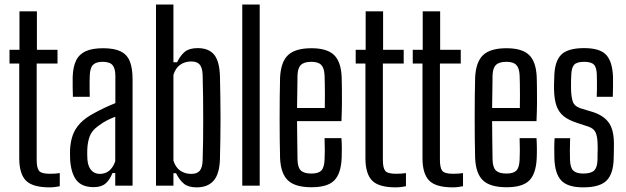

<svg xmlns="http://www.w3.org/2000/svg" viewBox="-20 -820 2767 848"><path d="M199 7.5Q123.5 7.5 94.2 -22.8Q65 -53 65 -121.5V-539.5H22V-600H66V-770H143V-600H234V-539.5H142V-114Q142 -79 152.2 -65.8Q162.5 -52.5 200 -52.5Q214 -52.5 223 -53.2Q232 -54 244 -55.5V2.5Q234 4.5 222.5 6Q211 7.5 199 7.5Z M394 6.5Q343 6.5 319 -22.5Q295 -51.5 290 -110.5Q289.5 -123 289.2 -136Q289 -149 289.5 -160.5Q291.5 -196.5 302 -224.8Q312.5 -253 335 -276.5Q357.5 -300 397 -321Q419 -333 442.2 -344Q465.5 -355 489.5 -364.5V-485.5Q489.5 -517.5 477.2 -532.2Q465 -547 433 -547Q405 -547 391.5 -534.2Q378 -521.5 376.5 -487.5Q376 -476.5 375.8 -459.2Q375.5 -442 375.8 -424Q376 -406 376.5 -392.5H302Q301.5 -410 301 -435.2Q300.5 -460.5 301 -480.5Q302.5 -525 316.2 -553Q330 -581 359 -594Q388 -607 435.5 -607Q484.5 -607 513 -593Q541.5 -579 553.5 -548.8Q565.5 -518.5 565.5 -470V0H489V-55.5H476.5Q465 -25.5 446.2 -9.5Q427.5 6.5 394 6.5ZM421 -52Q445.5 -52 462.5 -66.2Q479.5 -80.5 489 -107.5V-304.5Q472 -298 453.8 -289Q435.5 -280 414.5 -264Q386 -244 376.5 -218.8Q367 -193.5 365.5 -160.5Q365 -151.5 365.2 -139.8Q365.5 -128 366 -116Q368.5 -85 382.8 -68.5Q397 -52 421 -52Z M848.5 7.5Q812.5 7.5 792.8 -8.2Q773 -24 757.5 -55H746V0H669V-800H746V-545H762Q777.5 -576.5 797.2 -592Q817 -607.5 853 -607.5Q902 -607.5 925.8 -578.5Q949.5 -549.5 951.5 -482.5Q952.5 -438 953.2 -390.8Q954 -343.5 954 -296.2Q954 -249 953.2 -203.8Q952.5 -158.5 951.5 -118Q949.5 -51.5 923.5 -22Q897.5 7.5 848.5 7.5ZM824.5 -52Q851 -52 862.5 -66.2Q874 -80.5 875 -112.5Q876.5 -155 877 -200.5Q877.5 -246 877.5 -293.5Q877.5 -341 877 -390Q876.5 -439 875 -488Q874 -520 862.5 -534.2Q851 -548.5 824.5 -548.5Q797 -548.5 776.2 -534.2Q755.5 -520 746 -489.5V-110.5Q755.5 -80.5 776.2 -66.2Q797 -52 824.5 -52Z M1050 0V-800H1127V0Z M1356 7Q1284 7 1252 -23Q1220 -53 1217 -121.5Q1216 -159 1215.5 -204.5Q1215 -250 1215 -298.5Q1215 -347 1215.5 -393Q1216 -439 1217 -477.5Q1220.5 -547.5 1252.8 -577.2Q1285 -607 1355.5 -607Q1424 -607 1455 -577.5Q1486 -548 1489 -480.5Q1489.5 -465 1490 -435.5Q1490.5 -406 1490.2 -367Q1490 -328 1488 -285H1292Q1292 -245 1292.8 -203Q1293.5 -161 1294 -114.5Q1295 -79.5 1309.2 -66.5Q1323.5 -53.5 1355 -53.5Q1386 -53.5 1399 -66.5Q1412 -79.5 1413.5 -114.5Q1414.5 -132 1414.5 -156.2Q1414.5 -180.5 1413.5 -210H1488Q1489.5 -189.5 1489.8 -165.2Q1490 -141 1489 -121.5Q1486 -53 1456.2 -23Q1426.5 7 1356 7ZM1292 -343H1414.5Q1415 -373 1415 -401.8Q1415 -430.5 1414.5 -453.5Q1414 -476.5 1413.5 -487.5Q1412 -519.5 1398.8 -533.2Q1385.5 -547 1355.5 -547Q1323 -547 1309 -533.2Q1295 -519.5 1294 -487.5Q1293.5 -448 1293 -412.5Q1292.5 -377 1292 -343Z M1728 7.5Q1652.5 7.5 1623.2 -22.8Q1594 -53 1594 -121.5V-539.5H1551V-600H1595V-770H1672V-600H1763V-539.5H1671V-114Q1671 -79 1681.2 -65.8Q1691.5 -52.5 1729 -52.5Q1743 -52.5 1752 -53.2Q1761 -54 1773 -55.5V2.5Q1763 4.5 1751.5 6Q1740 7.5 1728 7.5Z M1980 7.5Q1904.5 7.5 1875.2 -22.8Q1846 -53 1846 -121.5V-539.5H1803V-600H1847V-770H1924V-600H2015V-539.5H1923V-114Q1923 -79 1933.2 -65.8Q1943.5 -52.5 1981 -52.5Q1995 -52.5 2004 -53.2Q2013 -54 2025 -55.5V2.5Q2015 4.5 2003.5 6Q1992 7.5 1980 7.5Z M2217.5 7Q2145.5 7 2113.5 -23Q2081.5 -53 2078.5 -121.5Q2077.5 -159 2077 -204.5Q2076.5 -250 2076.5 -298.5Q2076.5 -347 2077 -393Q2077.5 -439 2078.5 -477.5Q2082 -547.5 2114.2 -577.2Q2146.5 -607 2217 -607Q2285.5 -607 2316.5 -577.5Q2347.5 -548 2350.5 -480.5Q2351 -465 2351.5 -435.5Q2352 -406 2351.8 -367Q2351.5 -328 2349.5 -285H2153.5Q2153.5 -245 2154.2 -203Q2155 -161 2155.5 -114.5Q2156.5 -79.5 2170.8 -66.5Q2185 -53.5 2216.5 -53.5Q2247.5 -53.5 2260.5 -66.5Q2273.5 -79.5 2275 -114.5Q2276 -132 2276 -156.2Q2276 -180.5 2275 -210H2349.5Q2351 -189.5 2351.2 -165.2Q2351.5 -141 2350.5 -121.5Q2347.5 -53 2317.8 -23Q2288 7 2217.5 7ZM2153.5 -343H2276Q2276.5 -373 2276.5 -401.8Q2276.5 -430.5 2276 -453.5Q2275.5 -476.5 2275 -487.5Q2273.5 -519.5 2260.2 -533.2Q2247 -547 2217 -547Q2184.5 -547 2170.5 -533.2Q2156.5 -519.5 2155.5 -487.5Q2155 -448 2154.5 -412.5Q2154 -377 2153.5 -343Z M2556 7.5Q2487.5 7.5 2459 -22.8Q2430.5 -53 2428.5 -121.5Q2428 -141 2428 -165Q2428 -189 2429.5 -209.5H2498Q2497 -180.5 2497 -156.8Q2497 -133 2497.5 -114.5Q2498.5 -79.5 2512 -66.5Q2525.5 -53.5 2556 -53.5Q2589.5 -53.5 2603.8 -66.5Q2618 -79.5 2619 -114.5Q2619 -129 2619.2 -139Q2619.5 -149 2619.8 -158.8Q2620 -168.5 2619.5 -181.5Q2619 -216 2610.8 -234.5Q2602.5 -253 2578 -261L2528 -277.5Q2492 -289 2470 -306.5Q2448 -324 2438 -352.2Q2428 -380.5 2427 -424.5Q2426.5 -438.5 2427 -450.8Q2427.5 -463 2428 -477Q2428.5 -547 2457.5 -577.2Q2486.5 -607.5 2560 -607.5Q2629.5 -607.5 2657.2 -577.8Q2685 -548 2687.5 -480Q2687.5 -461 2687.5 -437Q2687.5 -413 2686.5 -392.5H2615.5Q2616.5 -408 2616.5 -425.8Q2616.5 -443.5 2616.5 -459.8Q2616.5 -476 2616 -487.5Q2615.5 -521.5 2603.5 -534.2Q2591.5 -547 2560 -547Q2528 -547 2516 -534.2Q2504 -521.5 2503 -487.5Q2502.5 -471 2502 -459.5Q2501.5 -448 2502 -430Q2502.5 -395 2509.2 -373Q2516 -351 2544.5 -341.5L2591 -327.5Q2642 -313 2666.8 -281Q2691.5 -249 2691.5 -185Q2691.5 -170 2691.2 -152.5Q2691 -135 2690.5 -120Q2689 -52.5 2659 -22.5Q2629 7.5 2556 7.5Z"/></svg>

Font: Big Shoulders Display Thin Medium
Style: Regular
Weight: 500
Version: Version 2.002